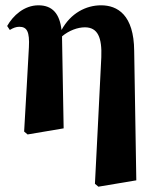

<svg xmlns="http://www.w3.org/2000/svg" viewBox="-20 -492 593 724"><path d="M71 4 84 15 220 -8 214 -346V-355C240 -377 273 -389 300 -389C349 -389 365 -350 362 -276L349 -15L338 201L351 212L494 188L486 -300C485 -436 423 -472 361 -472C305 -472 247 -443 212 -379C205 -440 178 -472 125 -472C71 -472 29 -433 7 -394L17 -379C30 -387 41 -391 53 -391C82 -391 92 -372 89 -314L81 -170Z"/></svg>

Font: Source Serif 4 Display
Style: Bold
Weight: 700
Designer: Frank Grießhammer
Foundry: Adobe Systems Incorporated
Version: Version 4.004;hotconv 1.0.117;makeotfexe 2.5.65602